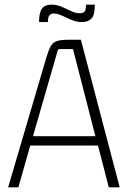

<svg xmlns="http://www.w3.org/2000/svg" viewBox="-20 -806 549 826"><path d="M495 0H448L399 -190L411 -180H100L113 -190L59 0H15L178 -554Q188 -588 197 -605Q206 -622 222.5 -628.5Q239 -635 273 -635H328ZM228 -588 119 -210 112 -220H401L393 -210L294 -595H236Q232 -595 230.5 -593Q229 -591 228 -588ZM186 -711H148Q148 -753 161 -769.5Q174 -786 200 -786Q224 -786 245 -777Q266 -768 285.5 -758.5Q305 -749 323 -749Q338 -749 344 -756.5Q350 -764 350 -786H388Q388 -740 373 -725.5Q358 -711 332 -711Q309 -711 287.5 -720.5Q266 -730 246.5 -739Q227 -748 210 -748Q200 -748 193 -740.5Q186 -733 186 -711Z"/></svg>

Font: Gemunu Libre ExtraLight ExtraLight
Style: Regular
Weight: 250
Version: Version 1.100